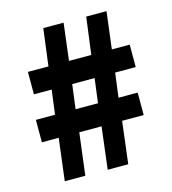

<svg xmlns="http://www.w3.org/2000/svg" viewBox="-100 -732 727 813"><g transform="rotate(-15 264.0 -325.0)"><path d="M84 0 106.9 -184.4H33.1V-282.7H117.1L130.9 -389.3H53.1V-487.6H143.1L164 -650H253L233.2 -487.6H330.9L352.2 -650H441.2L421 -487.6H499.4V-389.3H409.2L395.4 -282.7H479.4V-184.4H384.8L362.3 0H272.2L294.7 -184.4H197L174.1 0ZM207.2 -282.7H305.4L319.1 -389.3H221Z"/></g></svg>

Font: SourceSans3VF
Style: Regular
Weight: 200
Designer: Paul D. Hunt
Foundry: Adobe
Version: Version 3.052;hotconv 1.1.0;makeotfexe 2.6.0